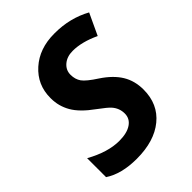

<svg xmlns="http://www.w3.org/2000/svg" viewBox="-208 -836 959 959"><g transform="rotate(-45 271.0 -357.0)"><path d="M348.1 -598.1Q307.6 -598.1 281.7 -576.2Q255.9 -554.2 255.9 -521.5Q255.9 -488.8 272 -466.1Q288.1 -443.4 344.2 -407.2Q404.3 -367.2 433.1 -320.1Q461.9 -272.9 461.9 -210.9Q461.9 -108.4 389.6 -49.3Q317.4 9.8 193.8 9.8Q85.9 9.8 20 -34.2V-168Q114.7 -115.2 194.8 -115.2Q249.5 -115.2 280.3 -136Q311 -156.7 311 -192.9Q311 -230.5 285.6 -259.3Q272.9 -273.9 225.1 -309.1Q157.2 -357.9 130.1 -405.3Q103 -452.6 103 -506.8Q103 -508.8 103 -510.7Q103 -603 170.7 -663.6Q238.3 -724.1 343.3 -724.1Q345.7 -724.1 348.1 -724.1Q454.1 -724.1 542 -675.8L488.8 -562Q412.1 -598.1 348.1 -598.1Z"/></g></svg>

Font: Open Sans Hebrew
Style: Bold Italic
Weight: 700
Italic angle: -12°
Foundry: Ascender Corporation, Yanek Iontef
Version: Version 2.001;PS 002.001;hotconv 1.0.70;makeotf.lib2.5.58329